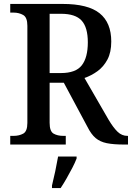

<svg xmlns="http://www.w3.org/2000/svg" viewBox="-20 -734 670 975"><path d="M32 0V-44H49Q77 -44 98 -55.5Q119 -67 119 -110V-603Q119 -646 97.5 -658Q76 -670 49 -670H32V-714H298Q427 -714 486 -666.5Q545 -619 545 -523Q545 -468 525.5 -431.5Q506 -395 475 -372.5Q444 -350 409 -338L532 -125Q556 -85 577.5 -64.5Q599 -44 627 -44H630V0H611Q556 0 522 -7Q488 -14 465.5 -33Q443 -52 424 -90L304 -314H232V-110Q232 -67 252 -55.5Q272 -44 301 -44H314V0ZM289 -363Q365 -363 395.5 -402.5Q426 -442 426 -519Q426 -595 394.5 -629.5Q363 -664 290 -664H232V-363ZM244 208Q252 176 260.5 136Q269 96 275 61H369V71Q361 92 347 119Q333 146 317.5 173Q302 200 288 221H244Z"/></svg>

Font: Noto Serif Khmer SemiCondensed Medium
Style: Regular
Weight: 500
Width: 4
Designer: Danh Hong and the Monotype Design Team
Foundry: Monotype Imaging Inc.
Version: Version 2.004; ttfautohint (v1.8.4.7-5d5b)